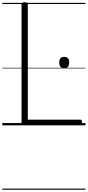

<svg xmlns="http://www.w3.org/2000/svg" viewBox="-20 -1100 770 1685"><path d="M197 0Q169 0 169 -23V-1061Q169 -1071 176 -1075.5Q183 -1080 197 -1080Q211 -1080 217.5 -1075.5Q224 -1071 224 -1061V-50H684Q692 -50 696 -44.5Q700 -39 700 -25Q700 -11 696 -5.5Q692 0 684 0ZM544 -502Q522 -502 511 -514.5Q500 -527 500 -552Q500 -577 511 -589Q522 -601 544 -601Q566 -601 576.5 -589Q587 -577 587 -552Q587 -526 576.5 -514Q566 -502 544 -502ZM0 555H730V565H0ZM0 -20H730V0H0ZM0 -505H730V-500H0ZM0 -1075H730V-1065H0Z"/></svg>

Font: Playwrite AR Guides
Style: Regular
Weight: 400
Designer: Veronika Burian, José Scaglione
Foundry: TypeTogether
Version: Version 1.003